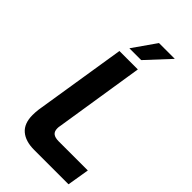

<svg xmlns="http://www.w3.org/2000/svg" viewBox="-280 -1011 1091 1091"><g transform="rotate(45 266.0 -465.5)"><path d="M87 -134Q87 -156 90 -180L179 -740H327L242 -199Q240 -192 240 -180Q240 -155 254.5 -144Q269 -133 298 -133H532L510 0H234Q164 0 125.5 -33Q87 -66 87 -134ZM306 -931H433L303 -791H208Z"/></g></svg>

Font: Exo
Style: Bold Italic
Weight: 700
Italic angle: -9°
Designer: Natanael Gama
Foundry: Natanael Gama
Version: Version 1.500; ttfautohint (v1.6)